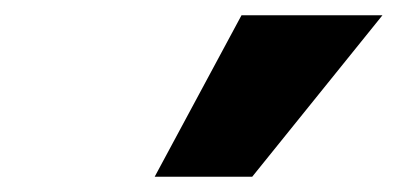

<svg xmlns="http://www.w3.org/2000/svg" viewBox="-20 -791 540 252"><path d="M183 -559 297 -771H482L311 -559Z"/></svg>

Font: Nunito Sans 10pt SemiExpanded Black
Style: Regular
Weight: 900
Width: 6
Designer: Vernon Adams
Foundry: Vernon Adams
Version: Version 3.101;gftools[0.9.27]